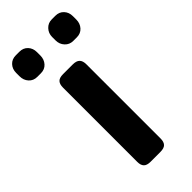

<svg xmlns="http://www.w3.org/2000/svg" viewBox="-245 -702 744 744"><g transform="rotate(-45 126.5 -330.5)"><path d="M-29 -593V-612Q-29 -633 -16 -647Q-3 -661 18 -661H38Q59 -661 72 -647Q85 -633 85 -612V-593Q85 -572 72 -557.5Q59 -543 38 -543H18Q-3 -543 -16 -557.5Q-29 -572 -29 -593ZM168 -593V-612Q168 -632 181.5 -646.5Q195 -661 215 -661H235Q256 -661 269 -647Q282 -633 282 -612V-593Q282 -572 269 -557.5Q256 -543 235 -543H215Q195 -543 181.5 -557.5Q168 -572 168 -593ZM59 -36V-443Q59 -462 67.5 -471Q76 -480 96 -480H149Q169 -480 178 -471Q187 -462 187 -443V-36Q187 -18 178.5 -9Q170 0 149 0H96Q76 0 67.5 -9Q59 -18 59 -36Z"/></g></svg>

Font: Mitr
Style: Regular
Weight: 400
Designer: Thanarat Vachiruckul
Foundry: Cadson Demak
Version: Version 1.002